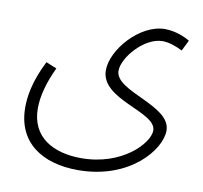

<svg xmlns="http://www.w3.org/2000/svg" viewBox="-72 -472 822 779"><g transform="rotate(10 338.5 -82.5)"><path d="M43 16C43 160 149 230 297 230C510 230 624 89 624 10C624 -95 390 -110 390 -196C390 -250 470 -345 546 -345C574 -345 607 -332 628 -321L650 -365C631 -377 590 -395 547 -395C444 -395 339 -274 339 -189C339 -67 571 -59 571 19C571 71 471 180 302 180C187 180 94 130 94 11C94 -39 110 -98 140 -161L96 -179C50 -88 43 -24 43 16Z"/></g></svg>

Font: Noto Sans Arabic UI Cn Lt
Style: Regular
Weight: 300
Width: 3
Designer: Monotype Design Team, Nadine Chahine and Nizar Qandah
Foundry: Monotype Imaging Inc.
Version: Version 2.010